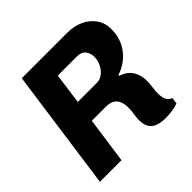

<svg xmlns="http://www.w3.org/2000/svg" viewBox="-175 -851 1025 1025"><g transform="rotate(-45 337.5 -339.0)"><path d="M517 8Q484 8 459.5 -0.5Q435 -9 421.5 -29.5Q408 -50 408 -87Q408 -107 412 -128.5Q416 -150 416 -169Q416 -194 410.5 -211.5Q405 -229 394.5 -240Q384 -251 369 -256Q354 -261 333 -261H228L191 0H28L124 -686H468Q518 -686 558.5 -667.5Q599 -649 623.5 -614.5Q648 -580 648 -532Q648 -483 629 -443Q610 -403 577 -375Q544 -347 501 -333L500 -328Q517 -322 532.5 -313Q548 -304 560 -289Q572 -274 579.5 -252.5Q587 -231 587 -201Q587 -180 583.5 -157.5Q580 -135 580 -115Q580 -97 583.5 -82Q587 -67 595.5 -57Q604 -47 618 -43L613 -7Q592 1 566.5 4.5Q541 8 517 8ZM246 -385H390Q415 -385 434.5 -400.5Q454 -416 466.5 -440.5Q479 -465 479 -493Q479 -521 463.5 -540.5Q448 -560 416 -560H270Z"/></g></svg>

Font: Chivo Medium
Style: Bold Italic
Weight: 700
Italic angle: -8.05°
Version: Version 2.002